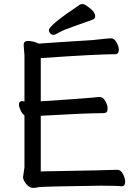

<svg xmlns="http://www.w3.org/2000/svg" viewBox="-20 -906 678 942"><path d="M142 16Q124 16 108.5 -3.5Q93 -23 93 -37L100 -84V-340Q90 -346 81.5 -363.5Q73 -381 73 -393Q73 -410 89 -410L100 -408V-634L96 -685Q96 -705 116 -705Q144 -705 170 -692Q265 -699 430 -709Q462 -712 488 -715Q514 -718 526 -718Q540 -718 551.5 -698.5Q563 -679 563 -662Q563 -640 544 -640Q456 -640 180 -621V-409Q397 -423 433 -427Q459 -430 471 -430Q485 -430 496.5 -410.5Q508 -391 508 -373Q508 -351 489 -351Q404 -351 180 -338V-65Q523 -71 555 -73Q573 -73 583.5 -52Q594 -31 594 -14Q594 8 576 8Q552 5 473 5Q179 9 168 12.5Q157 16 142 16ZM220 -758Q220 -782 373 -884Q377 -886 385 -886Q394 -886 409 -875Q447 -849 447 -826Q447 -815 436 -810Q387 -792 339 -775.5Q291 -759 270.5 -747Q250 -735 242 -735Q234 -735 227 -742Q220 -749 220 -758Z"/></svg>

Font: LXGW WenKai Lite
Style: Bold
Weight: 700
Designer: LXGW / Fontworks Inc.
Foundry: LXGW / Fontworks Inc.
Version: Version 1.330;April 28, 2024